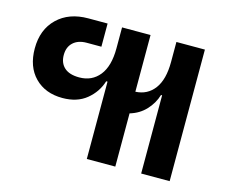

<svg xmlns="http://www.w3.org/2000/svg" viewBox="-85 -690 963 808"><g transform="rotate(15 396.5 -286.5)"><path d="M589.8 -573.2H713.9V0H589.8V-340.8H585Q573.7 -303.2 546.1 -273.7Q518.6 -244.1 477.1 -231.9V0H353V-336.9H347.2Q332 -287.6 291.3 -254.4Q250.5 -221.2 187 -221.2Q111.8 -221.2 66.4 -267.3Q21 -313.5 21 -393.1Q21 -475.1 71.5 -524.2Q122.1 -573.2 206.1 -573.2H290V-472.2H226.1Q189 -472.2 167.5 -452.4Q146 -432.6 146 -397.9Q146 -362.8 168 -343Q189.9 -323.2 232.9 -323.2Q288.1 -323.2 320.6 -363.8Q353 -404.3 353 -481.9V-573.2H477.1V-326.2Q529.3 -328.6 559.6 -369.1Q589.8 -409.7 589.8 -485.8Z"/></g></svg>

Font: Anuphan SemiBold
Style: Bold
Weight: 600
Designer: Mike Abbink, Paul van der Laan, Pieter van Rosmalen, Mint Tantisuwanna
Foundry: Bold Monday; Cadson Demak
Version: Version 3.002;hotconv 1.0.109;makeotfexe 2.5.65596